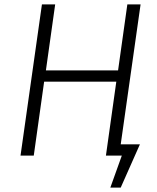

<svg xmlns="http://www.w3.org/2000/svg" viewBox="-20 -705 713 870"><path d="M527 -51H614L527 145H480L532 0H460L507 -335H180L133 0H73L170 -685H230L188 -386H515L557 -685H617Z"/></svg>

Font: FiraGO Light
Style: Italic
Weight: 300
Italic angle: -8°
Designer: bBox Type GmbH
Foundry: bBox Type GmbH
Version: Version 1.001